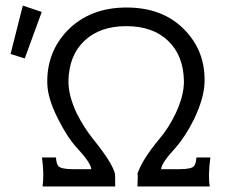

<svg xmlns="http://www.w3.org/2000/svg" viewBox="-20 -675 852 690"><path d="M686 -109H736Q727 -40 734 -5H474Q476 -49 474 -51Q492 -103 553 -176Q587 -216 611 -267Q642 -333 641 -385Q639 -476 584 -528.5Q529 -581 434 -581Q339 -581 283.5 -528.5Q228 -476 226 -385Q225 -333 256 -267Q282 -216 314 -176Q383 -91 393 -51Q394 -50 394 -5H133Q139 -47 131 -109H181Q183 -87 189 -79Q198 -67 243 -67H308Q307 -89 257 -143Q222 -181 189 -247Q151 -321 150 -375Q147 -486 222 -565Q303 -648 435 -648Q567 -648 645 -566Q719 -489 715 -377Q713 -322 678 -248Q647 -185 610 -143Q560 -89 559 -67H624Q670 -67 678 -79Q684 -87 686 -109ZM62 -655 130 -632 69 -465 18 -481Z"/></svg>

Font: GFS Neohellenic Rg
Style: Regular
Weight: 400
Designer: Takis Katsoulidis and George D. Matthiopoulos
Foundry: Takis Katsoulidis and George D. Matthiopoulos
Version: Version 1.0